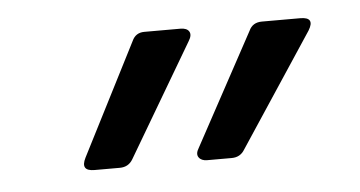

<svg xmlns="http://www.w3.org/2000/svg" viewBox="-29 -840 497 265"><g transform="rotate(-5 219.5 -708.0)"><path d="M323 -789Q328 -800 341 -800H394Q415 -800 404 -782L301 -626Q295 -616 283 -616H249Q241 -616 237.5 -621Q234 -626 239 -634ZM161 -789Q166 -800 178 -800H228Q237 -800 240 -795Q243 -790 238 -782L146 -626Q140 -616 128 -616H93Q73 -616 82 -634Z"/></g></svg>

Font: OpenDyslexic 3
Style: Regular
Weight: 400
Designer: Abelardo Gonzalez
Version: Version 1.000;PS 001.001;hotconv 1.0.56